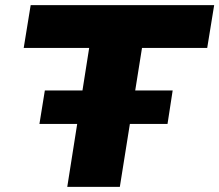

<svg xmlns="http://www.w3.org/2000/svg" viewBox="-20 -725 851 745"><path d="M241 0 326 -539H72L99 -705H811L784 -539H531L445 0ZM133 -244 154 -374H650L630 -244Z"/></svg>

Font: Nunito Sans 7pt SemiExpanded Black
Style: Italic
Weight: 900
Width: 6
Italic angle: -9°
Designer: Vernon Adams
Foundry: Vernon Adams
Version: Version 3.101;gftools[0.9.27]